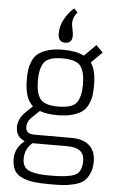

<svg xmlns="http://www.w3.org/2000/svg" viewBox="-68 -889 716 1175"><g transform="rotate(5 290.0 -301.5)"><path d="M294 -184Q348 -184 387 -195.5Q426 -207 447.5 -224.5Q469 -242 481.5 -270Q494 -298 497.5 -323.5Q501 -349 501 -385Q501 -479 469 -523L536 -590L494 -632L423 -561Q373 -586 294 -586Q240 -586 201.5 -574.5Q163 -563 141 -545.5Q119 -528 107 -500Q95 -472 91.5 -446.5Q88 -421 88 -385Q88 -269 140 -225L97 -184Q53 -140 53 -91Q53 -31 108 -8Q50 39 50 104Q50 149 66.5 177Q83 205 117.5 218.5Q152 232 189 236.5Q226 241 284 241Q332 241 361 239.5Q390 238 428.5 229Q467 220 488 204Q509 188 524.5 156.5Q540 125 540 80Q540 15 501.5 -19Q463 -53 392 -53H163Q110 -53 110 -96Q110 -129 136 -154L184 -200Q229 -184 294 -184ZM294 -237Q209 -237 182.5 -273Q156 -309 156 -385Q156 -461 182.5 -497Q209 -533 294 -533Q380 -533 406.5 -497Q433 -461 433 -385Q433 -309 406.5 -273Q380 -237 294 -237ZM284 188Q242 188 215.5 185.5Q189 183 162.5 174.5Q136 166 123.5 147.5Q111 129 111 100Q111 38 157 0H372Q475 0 475 81Q475 151 432.5 169.5Q390 188 284 188ZM345 -677Q345 -692 339.5 -716.5Q334 -741 334 -754Q334 -789 361 -821L339 -844Q308 -818 283 -775Q258 -732 258 -682Q258 -630 302 -630Q345 -630 345 -677Z"/></g></svg>

Font: Glegoo
Style: Regular
Weight: 400
Version: Version 2.0.1; ttfautohint (v0.9) -r 48 -G 60